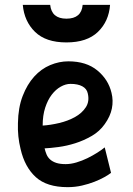

<svg xmlns="http://www.w3.org/2000/svg" viewBox="-20 -762 547 792"><path d="M187 -742Q193 -685 254 -685Q316 -685 321 -742H434Q429 -674 384 -630.5Q339 -587 254 -587Q169 -587 124.5 -630.5Q80 -674 74 -742ZM438 -49Q428 -41 410 -31Q392 -21 369 -12Q346 -3 318 3.5Q290 10 259 10Q173 10 127.5 -31.5Q82 -73 65 -147Q52 -199 54 -254Q55 -318 73.5 -366Q92 -414 121 -446Q150 -478 187 -493.5Q224 -509 262 -509Q336 -509 381.5 -471.5Q427 -434 440 -379Q448 -347 441.5 -314.5Q435 -282 412 -250Q391 -220 358 -201Q325 -182 290 -171Q255 -160 221 -155.5Q187 -151 164 -150Q167 -137 172 -125Q177 -113 187 -104Q197 -95 212.5 -90Q228 -85 251 -85Q272 -85 295.5 -92Q319 -99 340.5 -109.5Q362 -120 381 -132Q400 -144 412 -154ZM271 -416Q251 -416 230.5 -404.5Q210 -393 193.5 -371.5Q177 -350 166.5 -318Q156 -286 156 -244Q188 -246 224 -254.5Q260 -263 289 -279Q318 -295 334 -319.5Q350 -344 342 -377Q338 -396 319.5 -406Q301 -416 271 -416Z"/></svg>

Font: Panefresco 750wt
Style: Regular
Weight: 750
Foundry: Campivisivi & Chank Co
Version: Version 1.000